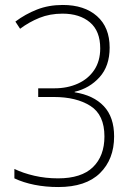

<svg xmlns="http://www.w3.org/2000/svg" viewBox="-20 -744 551 774"><path d="M422 -552Q422 -478 381.5 -433Q341 -388 281 -374V-372Q357 -360 398.5 -316Q440 -272 440 -194Q440 -102 383 -46Q326 10 215 10Q164 10 119 1Q74 -8 38 -25V-63Q73 -46 118.5 -35.5Q164 -25 214 -25Q308 -25 354.5 -70Q401 -115 401 -194Q401 -281 344.5 -317Q288 -353 197 -353H134V-388H200Q252 -388 294 -407Q336 -426 360 -462Q384 -498 384 -549Q384 -619 342.5 -654Q301 -689 232 -689Q181 -689 139 -672Q97 -655 61 -628L42 -657Q82 -687 129 -705.5Q176 -724 233 -724Q320 -724 371 -679Q422 -634 422 -552Z"/></svg>

Font: Noto Sans Sinhala SemiCondensed ExtraLight
Style: Regular
Weight: 200
Width: 4
Designer: Jelle Bosma - Monotype Design Team
Foundry: Monotype Imaging Inc.
Version: Version 2.006; ttfautohint (v1.8.4.7-5d5b)